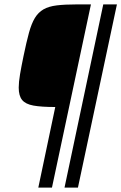

<svg xmlns="http://www.w3.org/2000/svg" viewBox="-20 -708 551 872"><path d="M154 144 231 -222Q168 -222 132 -228.5Q96 -235 80.5 -254Q65 -273 65 -310Q65 -335 71 -370.5Q77 -406 87 -454Q100 -517 111.5 -559Q123 -601 138.5 -626.5Q154 -652 177.5 -665.5Q201 -679 237.5 -683.5Q274 -688 328 -688H393L216 144ZM273 144 449 -688H511L334 144Z"/></svg>

Font: Saira SemiCondensed
Style: Italic
Weight: 400
Width: 4
Italic angle: -12°
Designer: Hector Gatti with collaboration of the Omnibus-Type team
Foundry: Omnibus-Type
Version: Version 1.101